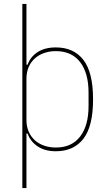

<svg xmlns="http://www.w3.org/2000/svg" viewBox="-20 -760 549 980"><path d="M94 -740H115V-430H121Q135 -470 172 -494Q209 -518 265 -518Q356 -518 405.5 -454.5Q455 -391 455 -253Q455 -115 405.5 -51.5Q356 12 265 12Q209 12 172 -13Q135 -38 121 -78H115V200H94ZM265 -7Q346 -7 389 -63Q432 -119 432 -219V-287Q432 -387 389 -443Q346 -499 265 -499Q233 -499 205.5 -489.5Q178 -480 158 -462Q138 -444 126.5 -418Q115 -392 115 -359V-147Q115 -114 126.5 -88Q138 -62 158 -44Q178 -26 205.5 -16.5Q233 -7 265 -7Z"/></svg>

Font: IBM Plex Sans Cond Thin
Style: Regular
Weight: 100
Width: 3
Designer: Mike Abbink, Paul van der Laan, Pieter van Rosmalen
Foundry: Bold Monday
Version: Version 1.3